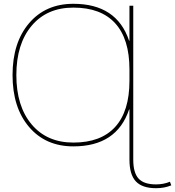

<svg xmlns="http://www.w3.org/2000/svg" viewBox="-20 -760 921 1010"><path d="M659 -184Q594 10 366 10Q220 10 133 -92Q46 -194 46 -365Q46 -536 133 -638Q220 -740 366 -740Q594 -740 659 -546H661V-730H681V80Q681 149 709 179.5Q737 210 801 210Q840 210 874 196L881 215Q845 230 801 230Q728 230 694.5 194Q661 158 661 80V-184ZM366 -10Q511 -10 586 -92.5Q661 -175 661 -335V-395Q661 -555 586 -637.5Q511 -720 366 -720Q227 -720 146.5 -624.5Q66 -529 66 -365Q66 -201 146.5 -105.5Q227 -10 366 -10Z"/></svg>

Font: Mplus 1p Thin
Style: Regular
Weight: 250
Version: Version 1.061